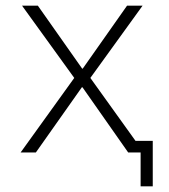

<svg xmlns="http://www.w3.org/2000/svg" viewBox="-20 -520 599 680"><path d="M271 -277H273L430 -500H485L300 -244L460 -21H521V140H478V20H445H434L272 -211H270L107 20H53L243 -244L58 -500H114Z"/></svg>

Font: Mplus 1p Light
Style: Regular
Weight: 300
Version: Version 1.061